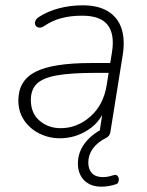

<svg xmlns="http://www.w3.org/2000/svg" viewBox="-20 -512 554 722"><path d="M273 103Q273 62 297.5 28.5Q322 -5 365 -27L356 -5Q354 -15 355 -20L370 -116H380Q361 -56 312 -24Q263 8 205 8Q164 8 128 -10Q92 -28 70.5 -60Q49 -92 49 -134Q49 -209 113.5 -242Q178 -275 324 -275H405L399 -238H340Q246 -238 193.5 -228.5Q141 -219 118.5 -197Q96 -175 96 -136Q96 -86 129 -58Q162 -30 208 -30Q270 -30 319.5 -73.5Q369 -117 381 -191L401 -315Q412 -383 385 -418Q358 -453 289 -453Q246 -453 211.5 -444Q177 -435 146 -414Q133 -405 122 -409.5Q111 -414 111.5 -426.5Q112 -439 126 -448Q160 -470 202.5 -481Q245 -492 291 -492Q349 -492 386 -469.5Q423 -447 437 -404.5Q451 -362 441 -302L395 -15Q392 0 380 6Q346 23 329 47Q312 71 312 99Q312 125 326 139.5Q340 154 367 154Q385 154 406 147Q417 143 422.5 150Q428 157 426.5 167Q425 177 418 180Q405 185 389.5 187.5Q374 190 362 190Q320 190 296.5 166Q273 142 273 103Z"/></svg>

Font: SN Pro Thin
Style: Italic
Weight: 200
Italic angle: -9°
Designer: Tobias Whetton
Foundry: Supernotes
Version: Version 1.003;Glyphs 3.3 (3324)